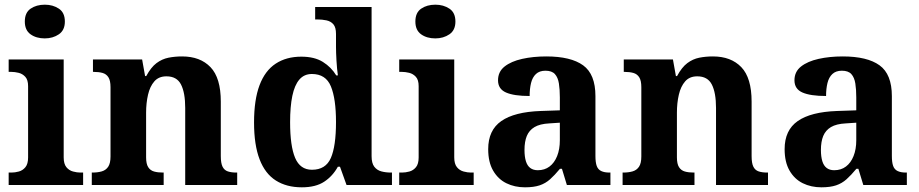

<svg xmlns="http://www.w3.org/2000/svg" viewBox="-20 -790 3925 820"><path d="M17 0V-53H29Q44 -53 60.5 -57.5Q77 -62 88.5 -75.9Q100 -89.8 100 -117.7V-422Q100 -448.9 88 -462Q76 -475 59.5 -479Q43 -483 29 -483H17V-536H252V-118Q252 -90 263.5 -76Q275 -62 292 -57.5Q309 -53 323 -53H335V0ZM171.1 -626Q135 -626 110.5 -643.5Q86 -661 86 -698Q86 -736 110.7 -753Q135.5 -770 171.5 -770Q206 -770 231.5 -753Q257 -736 257 -698Q257 -661 231.4 -643.5Q205.8 -626 171.1 -626Z M372 0V-53H374Q397 -53 414.5 -58Q432 -63 442 -77.7Q452 -92.4 452 -121.8V-417.6Q452 -446 443 -460Q434 -474 418 -478.5Q402 -483 380 -483H377V-536H587L599.7 -465H604.5Q625 -503 648.5 -520.5Q672 -538 699.3 -543.5Q726.7 -549 757.9 -549Q835 -549 879 -503.2Q923 -457.4 923 -356V-123.5Q923 -93 930.5 -78Q938 -63 953 -58Q968 -53 990 -53H993V0H771V-329Q771 -394 753.1 -429Q735.3 -464 690.8 -464Q658 -464 639.2 -442.5Q620.3 -420.9 612.2 -385.5Q604 -350.1 604 -309V-118Q604 -90 613 -76Q622 -62 638 -57.5Q654 -53 676 -53H679V0Z M1269 10Q1204 10 1158.2 -19Q1112.3 -48 1088.7 -109.5Q1065 -171 1065 -267Q1065 -364 1088.5 -426.2Q1112 -488.4 1157.5 -518.2Q1203 -548 1266.9 -548Q1323 -548 1359 -525.5Q1395 -503 1416 -468H1423Q1419 -496.5 1417 -531.2Q1415 -566 1415 -590V-645Q1415 -673 1404 -686Q1393 -699 1374.5 -703Q1356 -707 1334 -707H1326V-760H1567V-123Q1567 -93 1578.5 -78Q1590 -63 1608.8 -58Q1627.6 -53 1650 -53H1654V0H1460L1432 -78H1423Q1401 -38 1364.7 -14Q1328.4 10 1269 10ZM1312.3 -65Q1371 -65 1393 -115.3Q1415 -165.6 1415 -269Q1415 -368.2 1393.2 -421.1Q1371.4 -474 1312.1 -474Q1279 -474 1258.5 -450.2Q1238 -426.3 1228.5 -380.5Q1219 -334.8 1219 -268Q1219 -166.5 1240.4 -115.8Q1261.9 -65 1312.3 -65Z M1685 0V-53H1697Q1712 -53 1728.5 -57.5Q1745 -62 1756.5 -75.9Q1768 -89.8 1768 -117.7V-422Q1768 -448.9 1756 -462Q1744 -475 1727.5 -479Q1711 -483 1697 -483H1685V-536H1920V-118Q1920 -90 1931.5 -76Q1943 -62 1960 -57.5Q1977 -53 1991 -53H2003V0ZM1839.1 -626Q1803 -626 1778.5 -643.5Q1754 -661 1754 -698Q1754 -736 1778.7 -753Q1803.5 -770 1839.5 -770Q1874 -770 1899.5 -753Q1925 -736 1925 -698Q1925 -661 1899.4 -643.5Q1873.8 -626 1839.1 -626Z M2222 10Q2178 10 2142.5 -7.5Q2107 -25 2086 -61.4Q2065 -97.7 2065 -153Q2065 -234 2121 -273Q2177 -312 2289 -316L2371 -318.8V-374Q2371 -407.6 2367 -433.3Q2363 -459 2350 -473.5Q2337 -488 2309.5 -488Q2284 -488 2269 -474Q2254 -460 2248 -435.5Q2242 -411 2242 -380Q2175 -380 2141 -395Q2107 -410 2107 -447Q2107 -483.8 2135 -505.9Q2163 -528 2209.9 -538.5Q2256.8 -549 2312.8 -549Q2418 -549 2470.5 -511Q2523 -473 2523 -379.4V-124.1Q2523 -96.6 2528.5 -81.3Q2534 -66 2547.7 -59.5Q2561.4 -53 2583 -53H2587V0H2401L2380 -69H2371.4Q2349 -42 2329.5 -24.5Q2310 -7 2285 1.5Q2260 10 2222 10ZM2276.8 -63Q2306 -63 2326.8 -78.7Q2347.7 -94.3 2359.3 -123.3Q2371 -152.3 2371 -191V-266L2326 -263Q2286 -261 2262.9 -247.3Q2239.9 -233.5 2229.9 -209.3Q2220 -185.1 2220 -149.4Q2220 -121 2226 -101.5Q2232 -82 2244.8 -72.5Q2257.6 -63 2276.8 -63Z M2639 0V-53H2641Q2664 -53 2681.5 -58Q2699 -63 2709 -77.7Q2719 -92.4 2719 -121.8V-417.6Q2719 -446 2710 -460Q2701 -474 2685 -478.5Q2669 -483 2647 -483H2644V-536H2854L2866.7 -465H2871.5Q2892 -503 2915.5 -520.5Q2939 -538 2966.3 -543.5Q2993.7 -549 3024.9 -549Q3102 -549 3146 -503.2Q3190 -457.4 3190 -356V-123.5Q3190 -93 3197.5 -78Q3205 -63 3220 -58Q3235 -53 3257 -53H3260V0H3038V-329Q3038 -394 3020.1 -429Q3002.3 -464 2957.8 -464Q2925 -464 2906.2 -442.5Q2887.3 -420.9 2879.2 -385.5Q2871 -350.1 2871 -309V-118Q2871 -90 2880 -76Q2889 -62 2905 -57.5Q2921 -53 2943 -53H2946V0Z M3488 10Q3444 10 3408.5 -7.5Q3373 -25 3352 -61.4Q3331 -97.7 3331 -153Q3331 -234 3387 -273Q3443 -312 3555 -316L3637 -318.8V-374Q3637 -407.6 3633 -433.3Q3629 -459 3616 -473.5Q3603 -488 3575.5 -488Q3550 -488 3535 -474Q3520 -460 3514 -435.5Q3508 -411 3508 -380Q3441 -380 3407 -395Q3373 -410 3373 -447Q3373 -483.8 3401 -505.9Q3429 -528 3475.9 -538.5Q3522.8 -549 3578.8 -549Q3684 -549 3736.5 -511Q3789 -473 3789 -379.4V-124.1Q3789 -96.6 3794.5 -81.3Q3800 -66 3813.7 -59.5Q3827.4 -53 3849 -53H3853V0H3667L3646 -69H3637.4Q3615 -42 3595.5 -24.5Q3576 -7 3551 1.5Q3526 10 3488 10ZM3542.8 -63Q3572 -63 3592.8 -78.7Q3613.7 -94.3 3625.3 -123.3Q3637 -152.3 3637 -191V-266L3592 -263Q3552 -261 3528.9 -247.3Q3505.9 -233.5 3495.9 -209.3Q3486 -185.1 3486 -149.4Q3486 -121 3492 -101.5Q3498 -82 3510.8 -72.5Q3523.6 -63 3542.8 -63Z"/></svg>

Font: Noto Serif Thai
Style: Regular
Weight: 400
Designer: Monotype Design Team
Foundry: Monotype Imaging Inc.
Version: Version 2.001